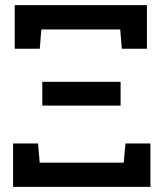

<svg xmlns="http://www.w3.org/2000/svg" viewBox="-20 -731 634 751"><path d="M31.2 0V-169.9H128.9L135.3 -94.7H463.9L470.7 -169.9H568.4V0ZM145.5 -317.9V-411.1H451.7V-317.9ZM37.6 -540.5V-710.9H554.7V-540.5H456.5L450.2 -615.7H141.6L135.7 -540.5Z"/></svg>

Font: Roboto Slab LO Medium
Style: Regular
Weight: 500
Designer: Google
Version: Version 2.000